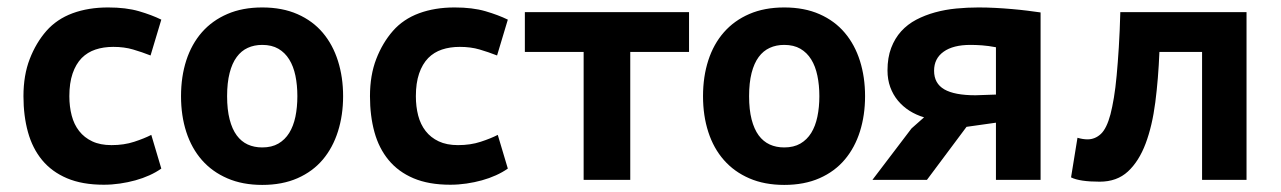

<svg xmlns="http://www.w3.org/2000/svg" viewBox="-20 -490 3489 523"><path d="M43.9 0ZM419.4 -30.8Q404.8 -20.5 387 -12.5Q369.1 -4.4 348.9 1.2Q328.6 6.8 306.6 10Q284.7 13.2 262.7 13.2Q204.1 13.2 162.6 -4.4Q121.1 -22 94.7 -54Q68.4 -85.9 56.2 -130.1Q43.9 -174.3 43.9 -228Q43.9 -285.2 61 -329.3Q78.1 -373.5 106.4 -405.8Q134.8 -438 177.7 -453.9Q220.7 -469.7 274.4 -469.7Q323.2 -469.7 358.4 -459.5Q393.6 -449.2 419.4 -436.5L390.1 -338.9Q366.7 -348.1 342.5 -355.2Q318.4 -362.3 288.6 -362.3Q261.7 -362.3 240 -355Q218.3 -347.7 202.6 -332Q186.5 -315.4 177.7 -289.6Q168.9 -263.7 168.9 -228Q168.9 -199.7 175.3 -175.3Q181.6 -150.9 195.6 -133.1Q209.5 -115.2 231.2 -105Q252.9 -94.7 283.7 -94.7Q317.9 -94.7 345.5 -103.8Q373 -112.8 392.1 -122.6Z M473.1 0ZM473.1 -228Q473.1 -281.2 487.5 -325.7Q502 -370.1 530 -402.1Q558.1 -434.1 599.4 -451.9Q640.6 -469.7 694.3 -469.7Q749 -469.7 790.5 -451.4Q832 -433.1 859.4 -400.6Q886.7 -368.2 900.6 -324Q914.6 -279.8 914.6 -228Q914.6 -176.3 900.6 -132.1Q886.7 -87.9 859.4 -55.4Q832 -22.9 790.5 -4.6Q749 13.7 694.3 13.7Q640.6 13.7 599.4 -4.2Q558.1 -22 530 -54Q502 -85.9 487.5 -130.4Q473.1 -174.8 473.1 -228ZM598.6 -228Q598.6 -191.4 605.5 -164.8Q612.3 -138.2 624.8 -121.3Q637.2 -104.5 654.8 -96.4Q672.4 -88.4 694.3 -88.4Q720.2 -88.4 738.3 -98.9Q756.3 -109.4 767.8 -127.9Q779.3 -146.5 784.7 -172.1Q790 -197.8 790 -228Q790 -258.3 784.7 -283.9Q779.3 -309.6 767.8 -328.1Q756.3 -346.7 738.3 -357.2Q720.2 -367.7 694.3 -367.7Q672.4 -367.7 654.8 -359.6Q637.2 -351.6 624.8 -334.7Q612.3 -317.9 605.5 -291.3Q598.6 -264.6 598.6 -228Z M987.8 0ZM1363.3 -30.8Q1348.6 -20.5 1330.8 -12.5Q1313 -4.4 1292.7 1.2Q1272.5 6.8 1250.5 10Q1228.5 13.2 1206.5 13.2Q1147.9 13.2 1106.4 -4.4Q1064.9 -22 1038.6 -54Q1012.2 -85.9 1000 -130.1Q987.8 -174.3 987.8 -228Q987.8 -285.2 1004.9 -329.3Q1022 -373.5 1050.3 -405.8Q1078.6 -438 1121.6 -453.9Q1164.6 -469.7 1218.3 -469.7Q1267.1 -469.7 1302.2 -459.5Q1337.4 -449.2 1363.3 -436.5L1334 -338.9Q1310.5 -348.1 1286.4 -355.2Q1262.2 -362.3 1232.4 -362.3Q1205.6 -362.3 1183.8 -355Q1162.1 -347.7 1146.5 -332Q1130.4 -315.4 1121.6 -289.6Q1112.8 -263.7 1112.8 -228Q1112.8 -199.7 1119.1 -175.3Q1125.5 -150.9 1139.4 -133.1Q1153.3 -115.2 1175 -105Q1196.8 -94.7 1227.5 -94.7Q1261.7 -94.7 1289.3 -103.8Q1316.9 -112.8 1335.9 -122.6Z M1856.9 -348.6H1696.8V0H1569.8V-348.6H1409.7V-457H1856.9Z M1895 0ZM1895 -228Q1895 -281.2 1909.4 -325.7Q1923.8 -370.1 1951.9 -402.1Q1980 -434.1 2021.2 -451.9Q2062.5 -469.7 2116.2 -469.7Q2170.9 -469.7 2212.4 -451.4Q2253.9 -433.1 2281.2 -400.6Q2308.6 -368.2 2322.5 -324Q2336.4 -279.8 2336.4 -228Q2336.4 -176.3 2322.5 -132.1Q2308.6 -87.9 2281.2 -55.4Q2253.9 -22.9 2212.4 -4.6Q2170.9 13.7 2116.2 13.7Q2062.5 13.7 2021.2 -4.2Q1980 -22 1951.9 -54Q1923.8 -85.9 1909.4 -130.4Q1895 -174.8 1895 -228ZM2020.5 -228Q2020.5 -191.4 2027.3 -164.8Q2034.2 -138.2 2046.6 -121.3Q2059.1 -104.5 2076.7 -96.4Q2094.2 -88.4 2116.2 -88.4Q2142.1 -88.4 2160.2 -98.9Q2178.2 -109.4 2189.7 -127.9Q2201.2 -146.5 2206.5 -172.1Q2211.9 -197.8 2211.9 -228Q2211.9 -258.3 2206.5 -283.9Q2201.2 -309.6 2189.7 -328.1Q2178.2 -346.7 2160.2 -357.2Q2142.1 -367.7 2116.2 -367.7Q2094.2 -367.7 2076.7 -359.6Q2059.1 -351.6 2046.6 -334.7Q2034.2 -317.9 2027.3 -291.3Q2020.5 -264.6 2020.5 -228Z M2692.9 -155.8 2612.8 -144.5 2504.9 0H2356.4L2462.9 -140.1L2497.1 -170.4Q2475.6 -176.8 2457.5 -188.2Q2439.5 -199.7 2426 -215.8Q2412.6 -231.9 2405 -252.7Q2397.5 -273.4 2397.5 -298.3Q2397.5 -333 2407.5 -359.4Q2417.5 -385.7 2434.8 -404.8Q2452.1 -423.8 2475.8 -436.3Q2499.5 -448.7 2527.1 -456.3Q2554.7 -463.9 2585 -466.8Q2615.2 -469.7 2645.5 -469.7Q2667.5 -469.7 2690.9 -468.5Q2714.4 -467.3 2736.6 -465.3Q2758.8 -463.4 2778.8 -460.9Q2798.8 -458.5 2814.5 -456.1V0H2692.9ZM2692.9 -232.4V-361.3Q2672.4 -365.2 2654.8 -366.5Q2637.2 -367.7 2623.5 -367.7Q2576.2 -367.7 2550.3 -349.1Q2524.4 -330.6 2524.4 -297.4Q2524.4 -262.7 2552.2 -246.6Q2580.1 -230.5 2637.2 -230.5Z M3254.4 -348.6H3138.2Q3135.3 -275.9 3127 -211.4Q3118.7 -147 3100.6 -98.9Q3082.5 -50.8 3052.5 -22.9Q3022.5 4.9 2975.6 4.9Q2920.9 4.9 2897.5 -6.8L2915 -114.7Q2929.7 -110.4 2942.4 -110.4Q2962.9 -110.4 2978.8 -125.2Q2994.6 -140.1 3004.9 -178.7Q3009.8 -197.8 3014.2 -223.9Q3018.6 -250 3021.7 -284.2Q3024.9 -318.4 3027.6 -361.3Q3030.3 -404.3 3031.7 -457H3375.5V0H3254.4Z"/></svg>

Font: PT Astra Sans
Style: Bold
Weight: 700
Designer: A.Korolkova, I. Chaeva
Foundry: ParaType Ltd
Version: Version 1.001; ttfautohint (v1.6)